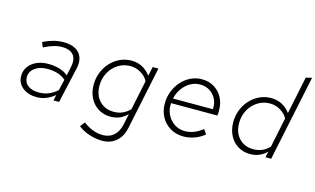

<svg xmlns="http://www.w3.org/2000/svg" viewBox="-107 -1056 2616 1594"><g transform="rotate(15 1200.5 -259.0)"><path d="M233 10Q159 10 111.5 -28Q64 -66 64 -127Q64 -173 88.5 -207.5Q113 -242 156.5 -262Q200 -282 257 -282Q308 -282 353.5 -269Q399 -256 428 -229L443 -298Q460 -372 430.5 -409.5Q401 -447 330 -447Q296 -447 258.5 -436Q221 -425 176 -402L159 -444Q203 -466 245.5 -477.5Q288 -489 334 -489Q395 -489 435 -467Q475 -445 490.5 -404Q506 -363 493 -306L424 0H376L387 -50Q351 -20 313 -5Q275 10 233 10ZM112 -130Q112 -85 146 -58.5Q180 -32 240 -32Q284 -32 322 -47Q360 -62 397 -94L419 -189Q385 -218 345.5 -229Q306 -240 260 -240Q195 -240 153.5 -209Q112 -178 112 -130Z M850 219Q798 219 740.5 200.5Q683 182 644 149L675 109Q718 141 759.5 156.5Q801 172 847 172Q901 172 938.5 138.5Q976 105 989 47L1010 -52Q979 -21 943.5 -6.5Q908 8 867 8Q807 8 761.5 -20.5Q716 -49 690 -99Q664 -149 664 -213Q664 -270 684 -319.5Q704 -369 738.5 -406.5Q773 -444 819 -465.5Q865 -487 917 -487Q970 -487 1011 -465Q1052 -443 1083 -402L1100 -481H1149L1036 59Q1020 136 971.5 177.5Q923 219 850 219ZM883 -38Q962 -38 1020 -97L1073 -352Q1053 -391 1010.5 -416Q968 -441 920 -441Q862 -441 815 -411Q768 -381 740.5 -330.5Q713 -280 713 -218Q713 -137 760 -87.5Q807 -38 883 -38Z M1495 10Q1432 10 1382.5 -18.5Q1333 -47 1304 -98Q1275 -149 1275 -215Q1275 -271 1294.5 -320.5Q1314 -370 1348 -408Q1382 -446 1427 -467.5Q1472 -489 1523 -489Q1582 -489 1627.5 -461.5Q1673 -434 1699 -386.5Q1725 -339 1725 -278Q1725 -267 1725 -256Q1725 -245 1723 -231H1325Q1320 -180 1341 -135.5Q1362 -91 1402 -63.5Q1442 -36 1493 -36Q1533 -36 1569 -49.5Q1605 -63 1646 -94L1673 -55Q1636 -24 1589.5 -7Q1543 10 1495 10ZM1330 -272H1673Q1677 -320 1657.5 -359Q1638 -398 1602 -420.5Q1566 -443 1520 -443Q1474 -443 1435 -420.5Q1396 -398 1368.5 -359.5Q1341 -321 1330 -272Z M2066 8Q2007 8 1961 -20.5Q1915 -49 1889.5 -99Q1864 -149 1864 -213Q1864 -270 1884 -319.5Q1904 -369 1938.5 -406.5Q1973 -444 2019 -465.5Q2065 -487 2117 -487Q2169 -487 2210.5 -465.5Q2252 -444 2283 -403L2350 -725L2401 -737L2247 0H2198L2209 -51Q2178 -21 2143 -6.5Q2108 8 2066 8ZM1913 -218Q1913 -137 1959.5 -87.5Q2006 -38 2082 -38Q2123 -38 2157 -52.5Q2191 -67 2219 -96L2272 -353Q2252 -391 2210 -416Q2168 -441 2120 -441Q2062 -441 2015 -411Q1968 -381 1940.5 -330.5Q1913 -280 1913 -218Z"/></g></svg>

Font: Red Hat Mono
Style: Italic
Weight: 300
Italic angle: -12°
Monospace: yes
Designer: Pentagram, MCKL
Foundry: Pentagram, MCKL
Version: Version 1.023